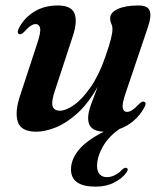

<svg xmlns="http://www.w3.org/2000/svg" viewBox="-20 -482 608 718"><path d="M519.5 -101.5Q529.5 -97 519 -78.5Q486 -21 426.5 0.5Q385.5 29 364.2 67Q343 105 343 138Q343 159.5 353 170Q363 180.5 380 180.5Q395 180.5 410.5 172.5Q426 164.5 437 152Q446.5 143.5 453 146Q462.5 149.5 452.5 163.5Q438 184.5 407.8 200.2Q377.5 216 338 216Q245.5 216 245.5 151.5Q245.5 114.5 274 79.2Q302.5 44 368 10.5Q309.5 9 309.5 -40Q309.5 -61.5 320.8 -92.2Q332 -123 345.5 -158Q310 -95 269.2 -58.2Q228.5 -21.5 188.5 -5.5Q148.5 10.5 115.5 10.5Q58.5 10.5 46.5 -26.8Q34.5 -64 56 -127L120 -322Q133.5 -363 129.8 -377.5Q126 -392 113.5 -392Q105 -392 94.8 -385.5Q84.5 -379 69.5 -362Q58.5 -351.5 51 -354.5Q41.5 -359 52 -379.5Q72 -416.5 109 -439Q146 -461.5 196 -461.5Q246.5 -461.5 258.5 -431.8Q270.5 -402 252 -346L187.5 -149.5Q171.5 -104 176.5 -86Q181.5 -68 204 -68Q226 -68 256.5 -89.2Q287 -110.5 318.2 -155Q349.5 -199.5 373.5 -268.5Q388.5 -311 394.5 -335.2Q400.5 -359.5 400.5 -373Q400.5 -385 396.2 -393.5Q392 -402 392 -414Q392 -435 420.2 -448.2Q448.5 -461.5 498 -461.5Q533 -461.5 540 -441.2Q547 -421 533 -380L449.5 -133Q436 -93.5 439 -78.5Q442 -63.5 455 -63.5Q463.5 -63.5 474 -70Q484.5 -76.5 501.5 -94.5Q512.5 -104.5 519.5 -101.5Z"/></svg>

Font: Fraunces 72pt SemiBold
Style: Italic
Weight: 600
Italic angle: -16°
Version: Version 1.000;[b76b70a41]